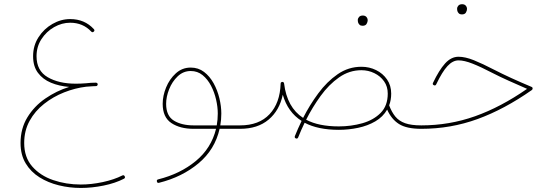

<svg xmlns="http://www.w3.org/2000/svg" viewBox="-20 -635 2686 926"><path d="M79.1 54.7Q79.1 -15.1 112.1 -69.1Q145 -123 198.7 -159.9Q252.4 -196.8 313.5 -215.8Q265.1 -219.7 225.8 -236.1Q186.5 -252.4 163.1 -283.7Q139.6 -314.9 139.6 -363.8Q139.6 -415 165.8 -455.6Q191.9 -496.1 232.9 -519.5Q273.9 -543 318.4 -543Q388.2 -543 432.6 -494.6Q438.5 -487.8 432.1 -482.4Q425.3 -476.6 419.9 -482.9Q379.9 -525.4 318.4 -525.4Q278.3 -525.4 241 -504.2Q203.6 -482.9 179.9 -446.3Q156.2 -409.7 156.2 -363.8Q156.2 -293.9 210 -262.7Q263.7 -231.4 345.2 -231.4Q357.4 -231.4 369.9 -231.9Q382.3 -232.4 394.5 -233.4Q418.9 -236.3 441.9 -236.3H442.4Q444.8 -236.3 446.8 -235.4Q446.8 -235.4 447.3 -234.9Q447.8 -234.9 448.2 -234.4Q451.2 -232.4 451.2 -228.5V-228Q451.2 -224.6 448.7 -222.2Q448.2 -221.7 447.8 -221.7Q447.8 -221.7 447.8 -221.2Q445.8 -219.7 442.9 -219.7Q435.1 -219.2 426.5 -219Q418 -218.8 409.7 -217.8Q400.9 -217.3 395.5 -216.8Q342.3 -210.4 289.3 -189.5Q236.3 -168.5 192.6 -134Q148.9 -99.6 122.8 -52.2Q96.7 -4.9 96.7 54.7Q96.7 123.5 135.5 168Q174.3 212.4 236.6 233.6Q298.8 254.9 369.6 254.9Q420.9 254.9 475.6 243.2Q530.3 231.4 569.8 211.4Q577.6 207.5 581.5 215.3Q585.4 223.1 577.6 227.1Q536.1 248.5 479.7 260Q423.3 271.5 369.6 271.5Q315.4 271.5 263.7 258.8Q211.9 246.1 170.2 220Q128.4 193.8 103.8 152.8Q79.1 111.8 79.1 54.7Z M913.6 -13.7Q848.6 -13.7 806.6 -41.5Q764.6 -69.3 764.6 -134.3Q764.6 -172.9 781 -213.1Q797.4 -253.4 827.9 -281.2Q858.4 -309.1 899.9 -309.1Q936.5 -309.1 964.1 -288.1Q991.7 -267.1 1010.3 -233.4Q1028.8 -199.7 1038.1 -161.1Q1047.4 -122.6 1047.4 -87.4Q1047.4 -58.1 1042.5 -30.3H1137.7Q1146 -30.3 1146 -22Q1146 -13.7 1137.7 -13.7H1039.1Q1016.6 86.4 937.5 152.6Q858.4 218.8 747.1 246.6Q738.8 249 736.8 240.7Q734.4 231.9 743.2 230Q849.1 203.6 924.1 141.8Q999 80.1 1022 -13.7ZM913.6 -30.3H1025.4Q1030.3 -58.1 1030.3 -87.4Q1030.3 -119.1 1022.2 -154.5Q1014.2 -189.9 997.8 -221.4Q981.4 -252.9 957 -272.7Q932.6 -292.5 899.9 -292.5Q863.8 -292.5 836.9 -266.8Q810.1 -241.2 795.7 -204.6Q781.2 -168 781.2 -134.3Q781.2 -76.2 818.6 -53.2Q856 -30.3 913.6 -30.3Z M1129.4 -22Q1129.4 -30.3 1137.7 -30.3Q1229.5 -30.3 1280 -84.2Q1330.6 -138.2 1333.5 -231.9V-232.4Q1333.5 -233.9 1334 -234.4Q1334 -234.9 1334 -235.4Q1334.5 -236.3 1335 -236.8Q1335 -236.8 1335.4 -236.8Q1336.9 -239.3 1339.8 -239.7Q1347.2 -241.2 1349.6 -234.4Q1349.6 -234.4 1349.6 -233.9Q1350.1 -233.4 1350.1 -232.4Q1364.3 -116.7 1441.9 -66.4Q1473.1 -127.9 1514.9 -184.6Q1556.6 -241.2 1608.6 -277.1Q1660.6 -313 1723.1 -313Q1761.2 -313 1793.9 -296.9Q1826.7 -280.8 1846.7 -251.7Q1866.7 -222.7 1866.7 -183.6Q1866.7 -152.8 1856.9 -127Q1869.1 -94.2 1886.7 -72.8Q1904.3 -51.3 1933.8 -40.8Q1963.4 -30.3 2011.7 -30.3H2012.2Q2020.5 -30.3 2020.5 -22Q2020.5 -13.7 2012.2 -13.7H2011.7Q1940.9 -13.7 1904.3 -36.9Q1867.7 -60.1 1847.2 -106.4Q1827.1 -71.3 1790.3 -49.8Q1753.4 -28.3 1707.5 -18.6Q1661.6 -8.8 1614.3 -8.8Q1513.7 -8.8 1449.2 -43Q1440.4 -24.9 1432.6 -7.1Q1424.8 10.7 1418 27.8Q1414.1 36.1 1406.2 32.2Q1399.4 29.3 1402.3 21Q1409.7 3.4 1417.5 -14.9Q1425.3 -33.2 1434.6 -51.8Q1368.2 -93.8 1343.8 -178.2Q1328.1 -102.5 1275.4 -58.1Q1222.7 -13.7 1137.7 -13.7Q1129.4 -13.7 1129.4 -22ZM1723.1 -296.4Q1664.6 -296.4 1615.2 -261.7Q1565.9 -227.1 1526.4 -172.4Q1486.8 -117.7 1456.5 -57.6Q1517.1 -25.4 1614.3 -25.4Q1672.9 -25.4 1727.1 -40.5Q1781.2 -55.7 1815.7 -90.3Q1850.1 -125 1850.1 -183.6Q1850.1 -217.8 1832.3 -242.9Q1814.5 -268.1 1785.4 -282.2Q1756.3 -296.4 1723.1 -296.4ZM1705.6 -538.6Q1705.6 -546.4 1711.7 -553.2Q1717.8 -560.1 1730 -560.1Q1743.2 -560.1 1749.5 -550.3Q1753.4 -544.4 1753.4 -537.6Q1753.4 -528.8 1748 -519.8Q1742.7 -510.7 1728.5 -510.7Q1719.2 -510.7 1714.1 -515.6Q1709 -520.5 1707 -526.9Q1705.6 -532.2 1705.6 -538.6Z M2191.4 -361.3Q2223.6 -361.3 2265.1 -344.7Q2306.6 -328.1 2364.7 -297.9Q2400.9 -279.3 2445.1 -259Q2489.3 -238.8 2543.9 -215.8Q2548.8 -213.9 2548.8 -208Q2548.8 -203.6 2544.9 -200.7Q2412.6 -107.9 2283.2 -60.8Q2153.8 -13.7 2012.2 -13.7Q2003.4 -13.7 2003.4 -22Q2003.4 -30.3 2012.2 -30.3Q2146.5 -30.3 2270.8 -74.2Q2395 -118.2 2522 -206.5Q2472.7 -228 2431.9 -246.3Q2391.1 -264.6 2356.9 -282.2Q2298.8 -312.5 2259 -328.1Q2219.2 -343.8 2191.4 -343.8Q2163.6 -343.8 2138.2 -316.4Q2112.8 -289.1 2084 -228.5Q2080.1 -220.2 2072.3 -224.1Q2064.5 -228 2068.4 -235.4Q2097.2 -296.4 2126.5 -328.9Q2155.8 -361.3 2191.4 -361.3ZM2184.6 -593.3Q2184.6 -601.1 2190.7 -607.9Q2196.8 -614.7 2209 -614.7Q2222.2 -614.7 2228.5 -605Q2232.4 -599.1 2232.4 -592.3Q2232.4 -583.5 2227.1 -574.5Q2221.7 -565.4 2207.5 -565.4Q2198.2 -565.4 2193.1 -570.3Q2188 -575.2 2186 -581.5Q2184.6 -586.9 2184.6 -593.3Z"/></svg>

Font: Mikhak Thin
Style: Regular
Weight: 100
Designer: Amin Abedi
Version: Version 3.3